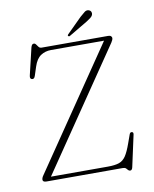

<svg xmlns="http://www.w3.org/2000/svg" viewBox="-94 -923 810 1013"><g transform="rotate(-10 311.0 -416.0)"><path d="M539.5 -662 103 -21H408Q446 -21 468 -28.5Q490 -36 504.8 -58Q519.5 -80 535 -124L551.5 -170Q555.5 -180 564 -178.5Q573.5 -177 571 -164.5L534 5Q530.5 20 521 20Q514 20 510 15Q506 10 500.8 5Q495.5 0 484 0H76Q56 0 56 -12.5Q56 -22.5 64.5 -34.5L503.5 -679H219Q188 -679 164 -663Q140 -647 127 -607L111.5 -559.5Q106 -542.5 94 -545.5Q81.5 -548 86 -566.5L120 -710Q124.5 -728 135 -728Q142.5 -728 147.2 -721Q152 -714 157.5 -707Q163 -700 173 -700H529Q539.5 -700 544.2 -695.5Q549 -691 549 -685.5Q549 -676 539.5 -662ZM403 -824Q419 -838.5 429.5 -846.5Q440 -854.5 451.5 -851Q460.5 -848 464 -840.8Q467.5 -833.5 465 -826Q462 -816.5 452.8 -809.5Q443.5 -802.5 431 -794.5L331.5 -735.5Q326 -731.5 321.5 -736Q317.5 -739 324.5 -746Z"/></g></svg>

Font: Fraunces 9pt S000 Thin
Style: Regular
Weight: 100
Version: Version 1.000; ttfautohint (v1.8.3)